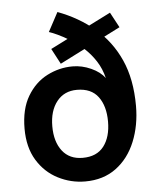

<svg xmlns="http://www.w3.org/2000/svg" viewBox="-53 -784 687 841"><g transform="rotate(-5 290.5 -363.0)"><path d="M288 12Q225 12 168.5 -17Q112 -46 77.5 -102.5Q43 -159 43 -241Q43 -327 76.5 -383.5Q110 -440 163.5 -467.5Q217 -495 276 -495Q317 -495 357 -477Q397 -459 417 -431Q407 -473 385 -507Q363 -541 334.5 -566.5Q306 -592 276.5 -610Q247 -628 223 -639Q199 -650 186 -654L231 -738Q322 -704 391.5 -645.5Q461 -587 499.5 -501.5Q538 -416 538 -299Q538 -213 509 -142Q480 -71 424 -29.5Q368 12 288 12ZM286 -92Q348 -92 379 -132.5Q410 -173 410 -241Q410 -309 379.5 -350Q349 -391 286 -391Q230 -391 197.5 -350Q165 -309 165 -241Q165 -173 196.5 -132.5Q228 -92 286 -92ZM226 -511 190 -579 460 -715 496 -648Z"/></g></svg>

Font: Inclusive Sans SemiBold
Style: Regular
Weight: 600
Designer: Olivia King
Foundry: Olivia King
Version: Version 2.004